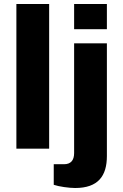

<svg xmlns="http://www.w3.org/2000/svg" viewBox="-20 -744 614 961"><path d="M62 0H226V-724H62ZM351 -598H515V-724H351ZM356 197C471 197 515 137 515 37V-527H351V22C351 58 335 78 300 78H249V181C275 190 326 197 356 197Z"/></svg>

Font: Archivo ExtraBold
Style: Regular
Weight: 800
Designer: Hector Gatti
Foundry: Omnibus-Type
Version: Version 2.001